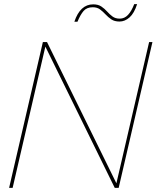

<svg xmlns="http://www.w3.org/2000/svg" viewBox="-20 -907 756 927"><path d="M24 0 187 -704H207L542 -22L700 -704H716L553 0H534L199 -682L41 0ZM642 -887Q628 -843 605.5 -823Q583 -803 557 -803Q533 -803 517.5 -813.5Q502 -824 489.5 -837.5Q477 -851 463 -861.5Q449 -872 428 -872Q399 -872 383.5 -854Q368 -836 354 -802H339Q367 -886 430 -886Q454 -886 469.5 -875.5Q485 -865 497 -851.5Q509 -838 523 -827.5Q537 -817 558 -817Q581 -817 598 -835Q615 -853 628 -887Z"/></svg>

Font: Prodigy Sans Thin
Style: Italic
Weight: 100
Italic angle: -13°
Designer: Wei Huang
Foundry: Wei Huang
Version: Version 1.003; ttfautohint (v1.8.3)